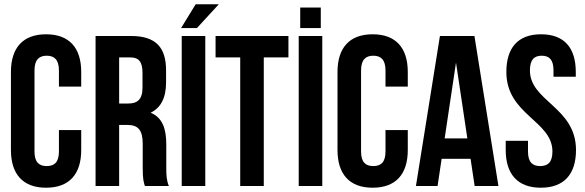

<svg xmlns="http://www.w3.org/2000/svg" viewBox="-20 -868 2731 896"><path d="M255 -261V-161C255 -110 233 -93 198 -93C163 -93 141 -110 141 -161V-539C141 -590 163 -608 198 -608C233 -608 255 -590 255 -539V-464H359V-532C359 -645 303 -708 195 -708C87 -708 31 -645 31 -532V-168C31 -55 87 8 195 8C303 8 359 -55 359 -168V-261Z M768 0C757 -27 756 -50 756 -85V-193C756 -266 739 -319 683 -342C731 -365 755 -412 755 -484V-539C755 -647 707 -700 592 -700H426V0H536V-285H574C625 -285 646 -261 646 -196V-86C646 -28 651 -18 656 0ZM589 -600C628 -600 645 -579 645 -528V-459C645 -403 620 -385 579 -385H536V-600Z M828 0H938V-700H828ZM893 -848 825 -737H899L1001 -848Z M986 -600H1101V0H1211V-600H1326V-700H986Z M1374 0H1484V-700H1374ZM1381 -833V-737H1477V-833Z M1779 -261V-161C1779 -110 1757 -93 1722 -93C1687 -93 1665 -110 1665 -161V-539C1665 -590 1687 -608 1722 -608C1757 -608 1779 -590 1779 -539V-464H1883V-532C1883 -645 1827 -708 1719 -708C1611 -708 1555 -645 1555 -532V-168C1555 -55 1611 8 1719 8C1827 8 1883 -55 1883 -168V-261Z M2194 -700H2033L1921 0H2022L2041 -127H2176L2195 0H2306ZM2108 -576 2161 -222H2055Z M2343 -532C2343 -332 2558 -305 2558 -161C2558 -110 2536 -93 2501 -93C2466 -93 2444 -110 2444 -161V-211H2340V-168C2340 -55 2396 8 2504 8C2612 8 2668 -55 2668 -168C2668 -368 2453 -395 2453 -539C2453 -590 2473 -608 2508 -608C2543 -608 2563 -590 2563 -539V-510H2667V-532C2667 -645 2613 -708 2505 -708C2397 -708 2343 -645 2343 -532Z"/></svg>

Font: Bebas Neue
Style: Bold
Weight: 700
Designer: Ryoichi Tsunekawa
Foundry: Ryoichi Tsunekawa
Version: Version 1.300